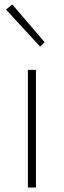

<svg xmlns="http://www.w3.org/2000/svg" viewBox="-20 -840 285 860"><path d="M105 -527H141V0H105ZM7 -797 35 -820 180 -651 160 -631Z"/></svg>

Font: Kinto Sans Thin
Style: Regular
Weight: 100
Designer: Authors: Ryoko NISHIZUKA  (kana & ideographs); Paul D. Hunt (Latin, Greek & Cyrillic); Wenlong ZHANG  (bopomofo); Sandol
Foundry: Adobe Systems Incorporated, ookami Inc.
Version: Version 0.001